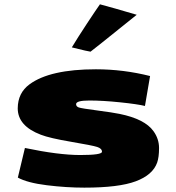

<svg xmlns="http://www.w3.org/2000/svg" viewBox="-20 -839 804 877"><path d="M604.5 -771.5Q395 -603 393.6 -603Q386.7 -603 308.1 -622.6Q333.5 -665 377.9 -732.4Q422.4 -799.8 436.5 -819.3Q495.6 -803.7 604.5 -771.5ZM93.8 -163.1Q247.6 -130.9 346.7 -130.9Q445.8 -130.9 445.8 -145.8Q445.8 -160.6 424.1 -167.7Q402.3 -174.8 304.4 -191.4Q206.5 -208 166.5 -223.6Q61 -263.7 61 -344.2Q61.5 -415 115.2 -454.1Q208.5 -522.5 418 -522.5Q543.5 -522.5 665.5 -491.7L642.1 -355Q608.9 -363.3 529.1 -371.6Q449.2 -379.9 388.4 -379.9Q327.6 -379.9 327.6 -363.3Q327.6 -352.5 340.1 -348.1Q352.5 -343.8 423.8 -334.5Q495.1 -325.2 525.9 -318.8Q641.6 -295.4 681.2 -239.7Q706.5 -204.6 706.5 -162.8Q706.5 -121.1 697.8 -96.2Q677.7 -40 600.3 -11Q522.9 18.1 365.2 18.1Q282.7 18.1 193.8 7.1Q105 -3.9 61.5 -27.8Z"/></svg>

Font: Seymour One
Style: Book
Weight: 400
Designer: vernon adams
Foundry: vernon adams
Version: Version 1.000; ttfautohint (v0.93) -l 8 -r 50 -G 200 -x 0 -w